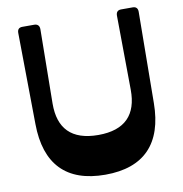

<svg xmlns="http://www.w3.org/2000/svg" viewBox="-93 -950 1002 1052"><g transform="rotate(-10 408.0 -424.5)"><path d="M409 14C625 14 736 -102 738 -326L743 -834C743 -852 734 -863 715 -863H650C631 -863 622 -852 622 -833L626 -420C627 -282 558 -207 409 -207C259 -207 190 -282 191 -420L196 -833C196 -852 186 -863 167 -863H101C82 -863 73 -853 73 -834L79 -326C81 -102 192 14 409 14Z"/></g></svg>

Font: OpenDyslexic3
Style: Regular
Weight: 400
Designer: Abelardo Gonzalez
Version: Version 3.001;PS 003.001;hotconv 1.0.88;makeotf.lib2.5.64775